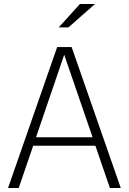

<svg xmlns="http://www.w3.org/2000/svg" viewBox="-20 -934 640 954"><path d="M20 0 264 -700H336L580 0H526L454 -210H145L73 0ZM159 -252H440L299 -662ZM272 -798 377 -914H452L320 -798Z"/></svg>

Font: Red Hat Mono
Style: Regular
Weight: 300
Monospace: yes
Designer: Pentagram, MCKL
Foundry: Pentagram, MCKL
Version: Version 1.023